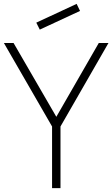

<svg xmlns="http://www.w3.org/2000/svg" viewBox="-20 -972 580 992"><path d="M185.5 -819 167.5 -855 376 -952 393.5 -915.5ZM540.5 -750 292.5 -318.5V0H249V-318.5L0 -750H50L271 -368.5L490.5 -750Z"/></svg>

Font: Russisch Sans ExtraLight
Style: Regular
Weight: 200
Width: 4
Designer: Michael Sharanda (font) & Cristiano Sobral (main changes)
Foundry: Michael Sharanda
Version: Version 2.00;September 8, 2020;FontCreator 13.0.0.2681 64-bi